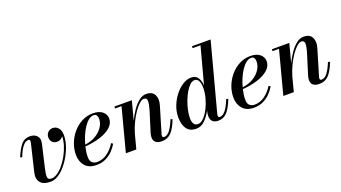

<svg xmlns="http://www.w3.org/2000/svg" viewBox="-60 -1294 3283 1847"><g transform="rotate(-20 1581.5 -370.0)"><path d="M209.5 -139.5Q194 -74 196.2 -45.2Q198.5 -16.5 235 -16.5Q264.5 -16.5 296.8 -38.5Q329 -60.5 359.2 -97.2Q389.5 -134 414 -179.8Q438.5 -225.5 453.5 -273.5Q468.5 -321.5 468.5 -365.5Q460 -349.5 443.8 -339.8Q427.5 -330 408 -330Q376 -330 357.8 -348.8Q339.5 -367.5 339.5 -399.5Q339.5 -428 359 -448.5Q378.5 -469 408 -469Q444 -469 466.2 -441.8Q488.5 -414.5 488.5 -368Q488.5 -322 473 -270.2Q457.5 -218.5 430.2 -169Q403 -119.5 368.2 -79Q333.5 -38.5 294.5 -14.2Q255.5 10 216 10Q144 10 113 -26.8Q82 -63.5 98 -131L164 -406Q165 -410.5 165.8 -415.5Q166.5 -420.5 166.5 -424.5Q166.5 -441.5 149 -441.5Q119.5 -441.5 91.5 -406.2Q63.5 -371 38.5 -305L19.5 -311Q48 -382.5 82.8 -426Q117.5 -469.5 176 -469.5Q217 -469.5 241 -447.5Q265 -425.5 265 -394Q265 -383.5 263 -372.8Q261 -362 259.5 -354.5Z M631.5 -93Q631.5 -50 651.8 -32.8Q672 -15.5 703 -15.5Q758 -15.5 806 -50Q854 -84.5 888 -140L905.5 -129Q884.5 -92.5 853.2 -60.8Q822 -29 780.5 -9.5Q739 10 687 10Q610.5 10 571 -35.2Q531.5 -80.5 531.5 -150Q531.5 -209.5 553.5 -266.5Q575.5 -323.5 615 -369.5Q654.5 -415.5 707 -442.8Q759.5 -470 821 -470Q883 -470 917.8 -441Q952.5 -412 952.5 -370Q952.5 -319.5 910.2 -282.2Q868 -245 798.2 -223Q728.5 -201 645 -195Q631.5 -137.5 631.5 -93ZM822 -450.5Q794.5 -450.5 768.5 -429.8Q742.5 -409 719.8 -374.5Q697 -340 679 -297.8Q661 -255.5 649.5 -212Q710.5 -219.5 758.2 -247.2Q806 -275 833.2 -315.8Q860.5 -356.5 860.5 -402Q860.5 -421.5 851.8 -436Q843 -450.5 822 -450.5Z M1104.5 -440.5H1038.5V-460H1217L1166.5 -268.5Q1191.5 -321.5 1223.2 -367.2Q1255 -413 1291 -441.2Q1327 -469.5 1365 -469.5Q1429 -469.5 1450.5 -425.5Q1472 -381.5 1453 -319.5L1375 -58Q1371.5 -48 1371.5 -39.5Q1371.5 -21.5 1388.5 -21.5Q1419.5 -21.5 1446.8 -54.5Q1474 -87.5 1504 -161L1523 -154.5Q1488.5 -66 1450.8 -28Q1413 10 1356 10Q1272 10 1272 -59.5Q1272 -70 1274.2 -81.8Q1276.5 -93.5 1279 -101.5L1344 -310.5Q1361.5 -368.5 1360.8 -401Q1360 -433.5 1328.5 -433.5Q1309 -433.5 1282.8 -410.2Q1256.5 -387 1228.5 -346.8Q1200.5 -306.5 1175.5 -254.8Q1150.5 -203 1134 -146.5L1095.5 0H988.5Z M2093.5 -154.5Q2059.5 -68 2023.2 -29Q1987 10 1934 10Q1893.5 10 1874.5 -10Q1855.5 -30 1855.5 -63.5Q1855.5 -68 1856 -75.8Q1856.5 -83.5 1857.5 -91.5L1863 -120Q1835.5 -66 1796.2 -28Q1757 10 1709 10Q1641.5 10 1610.8 -34Q1580 -78 1580 -152.5Q1580 -210 1601.5 -266.2Q1623 -322.5 1659 -368.5Q1695 -414.5 1738.5 -442.2Q1782 -470 1826 -470Q1871.5 -470 1893.2 -438.5Q1915 -407 1918.5 -357.5L2018.5 -730.5H1938V-750H2129L1943.5 -53Q1941.5 -45.5 1941.5 -37.5Q1941.5 -30.5 1945.2 -24.8Q1949 -19 1959 -19Q1987 -19 2014.5 -50.5Q2042 -82 2074.5 -161ZM1903.5 -336Q1903.5 -381.5 1890.2 -408.5Q1877 -435.5 1847.5 -435.5Q1824.5 -435.5 1801.2 -413.8Q1778 -392 1756.8 -356Q1735.5 -320 1719 -276.8Q1702.5 -233.5 1692.8 -189.5Q1683 -145.5 1683 -108.5Q1683 -26.5 1737.5 -26.5Q1767.5 -26.5 1797 -56.2Q1826.5 -86 1850.8 -133.5Q1875 -181 1889.2 -234.5Q1903.5 -288 1903.5 -336Z M2243.5 -93Q2243.5 -50 2263.8 -32.8Q2284 -15.5 2315 -15.5Q2370 -15.5 2418 -50Q2466 -84.5 2500 -140L2517.5 -129Q2496.5 -92.5 2465.2 -60.8Q2434 -29 2392.5 -9.5Q2351 10 2299 10Q2222.5 10 2183 -35.2Q2143.5 -80.5 2143.5 -150Q2143.5 -209.5 2165.5 -266.5Q2187.5 -323.5 2227 -369.5Q2266.5 -415.5 2319 -442.8Q2371.5 -470 2433 -470Q2495 -470 2529.8 -441Q2564.5 -412 2564.5 -370Q2564.5 -319.5 2522.2 -282.2Q2480 -245 2410.2 -223Q2340.5 -201 2257 -195Q2243.5 -137.5 2243.5 -93ZM2434 -450.5Q2406.5 -450.5 2380.5 -429.8Q2354.5 -409 2331.8 -374.5Q2309 -340 2291 -297.8Q2273 -255.5 2261.5 -212Q2322.5 -219.5 2370.2 -247.2Q2418 -275 2445.2 -315.8Q2472.5 -356.5 2472.5 -402Q2472.5 -421.5 2463.8 -436Q2455 -450.5 2434 -450.5Z M2716.5 -440.5H2650.5V-460H2829L2778.5 -268.5Q2803.5 -321.5 2835.2 -367.2Q2867 -413 2903 -441.2Q2939 -469.5 2977 -469.5Q3041 -469.5 3062.5 -425.5Q3084 -381.5 3065 -319.5L2987 -58Q2983.5 -48 2983.5 -39.5Q2983.5 -21.5 3000.5 -21.5Q3031.5 -21.5 3058.8 -54.5Q3086 -87.5 3116 -161L3135 -154.5Q3100.5 -66 3062.8 -28Q3025 10 2968 10Q2884 10 2884 -59.5Q2884 -70 2886.2 -81.8Q2888.5 -93.5 2891 -101.5L2956 -310.5Q2973.5 -368.5 2972.8 -401Q2972 -433.5 2940.5 -433.5Q2921 -433.5 2894.8 -410.2Q2868.5 -387 2840.5 -346.8Q2812.5 -306.5 2787.5 -254.8Q2762.5 -203 2746 -146.5L2707.5 0H2600.5Z"/></g></svg>

Font: Bodoni* 11pt Medium
Style: Italic
Weight: 500
Italic angle: -13°
Version: Version 2.3